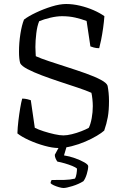

<svg xmlns="http://www.w3.org/2000/svg" viewBox="-20 -740 626 960"><path d="M271 0Q243 0 203 -11Q163 -22 125.5 -39Q88 -56 67 -73Q68 -103 72 -136.5Q76 -170 81 -199.5Q86 -229 91 -247Q104 -247 116.5 -244Q129 -241 134 -239L154 -101Q172 -92 198.5 -83.5Q225 -75 252 -69Q279 -63 297 -63Q315 -63 339.5 -69Q364 -75 387 -84Q410 -93 424 -101Q433 -119 438.5 -149Q444 -179 444 -209Q444 -225 442 -244.5Q440 -264 437 -276Q410 -288 368 -302Q326 -316 279 -331.5Q232 -347 189.5 -363Q147 -379 117.5 -394.5Q88 -410 81 -424Q75 -445 75 -481Q75 -526 82 -570.5Q89 -615 100 -642Q122 -659 160 -677Q198 -695 238.5 -707.5Q279 -720 311 -720Q344 -720 380 -711.5Q416 -703 448 -689Q480 -675 502 -659Q500 -631 495.5 -599Q491 -567 485.5 -540Q480 -513 476 -499Q461 -499 449 -502.5Q437 -506 432 -508L413 -635Q387 -645 356.5 -652Q326 -659 290 -659Q264 -659 232 -651.5Q200 -644 176 -634Q166 -611 161.5 -573.5Q157 -536 157 -505Q157 -492 158 -477.5Q159 -463 159 -459Q183 -448 225 -434Q267 -420 315.5 -404.5Q364 -389 409 -373Q454 -357 484 -341Q514 -325 518 -311Q521 -296 523 -276Q525 -256 525 -235Q525 -188 519 -154.5Q513 -121 501 -87Q489 -76 464 -61Q439 -46 406.5 -32Q374 -18 338.5 -9Q303 0 271 0ZM298 200Q289 200 275 196Q261 192 249 186.5Q237 181 233 176Q233 170 235 166.5Q237 163 238 160Q275 160 302.5 159.5Q330 159 355 153Q360 145 362.5 129.5Q365 114 365 103Q359 97 342 90Q325 83 304.5 77Q284 71 267 68Q263 63 258.5 53.5Q254 44 254 34Q263 18 270.5 3.5Q278 -11 294 -37H322L300 37Q327 41 355 51Q383 61 402 72Q421 83 421 91Q421 107 414 130Q407 153 397 166Q373 181 342 190.5Q311 200 298 200Z"/></svg>

Font: Texturina ExtraLight
Style: Regular
Weight: 200
Designer: Guillermo Torres Carreño
Foundry: Omnibus-Type
Version: Version 1.002; ttfautohint (v1.8.3)